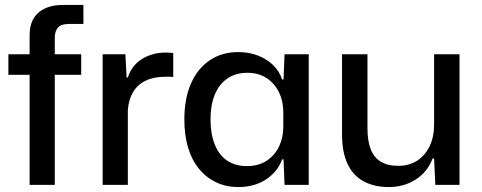

<svg xmlns="http://www.w3.org/2000/svg" viewBox="-20 -749 1954 778"><path d="M100 0V-446H14V-529H100V-606Q100 -667 136 -698Q172 -729 236 -729H318V-652H260Q228 -652 215 -637.5Q202 -623 202 -596V-529H309V-446H202V0Z M396 0V-529H488L493 -435H498Q515 -486 557 -511Q599 -536 651 -536Q660 -536 667.5 -535.5Q675 -535 682 -534V-437Q676 -438 667.5 -438Q659 -438 650 -438Q603 -438 570 -422Q537 -406 519 -375.5Q501 -345 498 -302V0Z M945 9Q897 9 856.5 -10Q816 -29 787 -64Q758 -99 742.5 -149.5Q727 -200 727 -265Q727 -351 754.5 -412Q782 -473 831 -505.5Q880 -538 945 -538Q989 -538 1025 -524Q1061 -510 1086.5 -485.5Q1112 -461 1123 -427H1129L1133 -529H1231V0H1133L1129 -103H1123Q1105 -53 1058 -22Q1011 9 945 9ZM980 -76Q1028 -76 1061 -98Q1094 -120 1111 -156Q1128 -192 1128 -235V-295Q1128 -339 1110.5 -375Q1093 -411 1060.5 -432.5Q1028 -454 982 -454Q935 -454 901.5 -431Q868 -408 850.5 -366Q833 -324 833 -265Q833 -207 850 -164Q867 -121 900 -98.5Q933 -76 980 -76Z M1556 9Q1496 9 1453 -14.5Q1410 -38 1388 -85.5Q1366 -133 1366 -203V-529H1469V-229Q1469 -180 1481.5 -146Q1494 -112 1522 -94.5Q1550 -77 1594 -77Q1638 -77 1670.5 -98Q1703 -119 1721 -157Q1739 -195 1739 -243V-529H1842V0H1744L1739 -107H1733Q1713 -53 1665 -22Q1617 9 1556 9Z"/></svg>

Font: Mona Sans ExtraLight Medium
Style: Regular
Weight: 500
Version: Version 2.000